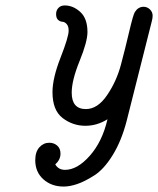

<svg xmlns="http://www.w3.org/2000/svg" viewBox="-20 -455 578 702"><path d="M108.9 130.9Q108.9 100.1 124 83.5Q139.2 66.9 160.2 66.9Q177.2 66.9 189.2 77.4Q201.2 87.9 201.2 106.9Q201.2 128.9 182.1 146Q193.4 166 217.8 166Q262.7 166 308.3 114.5Q354 63 373 -19Q335 4.9 292 4.9Q246.1 4.9 209 -23.4Q171.9 -51.8 171.9 -118.2Q171.9 -168.9 201.4 -244.4Q231 -319.8 231 -342.8Q231 -358.9 223.9 -366.9Q216.8 -375 208 -375.5Q199.2 -376 192.1 -382.6Q185.1 -389.2 185.1 -403.8Q185.1 -417 193.6 -426Q202.1 -435.1 216.8 -435.1Q247.6 -435.1 273.7 -411.1Q299.8 -387.2 299.8 -337.9Q299.8 -302.7 271 -231.9Q242.2 -161.1 242.2 -116.2Q242.2 -56.2 293.9 -56.2Q336.9 -56.2 371.3 -106.7Q405.8 -157.2 421.9 -217.5Q438 -277.8 452.4 -339.4Q466.8 -400.9 473.1 -411.1Q485.4 -430.2 504.9 -430.2Q518.1 -430.2 528.1 -420.7Q538.1 -411.1 538.1 -397Q538.1 -388.2 534.2 -374L442.9 -12.2Q423.8 61 391.8 112.5Q359.9 164.1 324.5 186.5Q289.1 209 262 218Q234.9 227.1 212.9 227.1Q168 227.1 138.4 200.4Q108.9 173.8 108.9 130.9Z"/></svg>

Font: CMU Typewriter Text
Style: Italic
Weight: 500
Italic angle: -14.04°
Version: Version 0.7.0